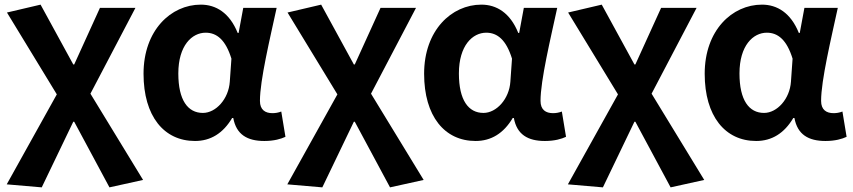

<svg xmlns="http://www.w3.org/2000/svg" viewBox="-20 -594 3678 828"><path d="M160 214 296 -69H300L452 214L597 182L370 -190L564 -560H411L300 -316H296L155 -574L10 -540L225 -187L9 201Z M821 14C888 14 942 -19 981 -85H986C999 -14 1046 14 1120 14C1162 14 1192 5 1211 -4L1193 -113C1180 -108 1167 -106 1155 -106C1124 -106 1101 -120 1101 -159C1101 -248 1144 -426 1173 -560H1029L1009 -452H1005C970 -539 911 -574 846 -574C717 -574 599 -463 599 -276C599 -93 687 14 821 14ZM855 -107C790 -107 749 -162 749 -277C749 -398 808 -453 867 -453C915 -453 953 -422 978 -341L971 -242C966 -167 911 -107 855 -107Z M1370 214 1506 -69H1510L1662 214L1807 182L1580 -190L1774 -560H1621L1510 -316H1506L1365 -574L1220 -540L1435 -187L1219 201Z M2031 14C2098 14 2152 -19 2191 -85H2196C2209 -14 2256 14 2330 14C2372 14 2402 5 2421 -4L2403 -113C2390 -108 2377 -106 2365 -106C2334 -106 2311 -120 2311 -159C2311 -248 2354 -426 2383 -560H2239L2219 -452H2215C2180 -539 2121 -574 2056 -574C1927 -574 1809 -463 1809 -276C1809 -93 1897 14 2031 14ZM2065 -107C2000 -107 1959 -162 1959 -277C1959 -398 2018 -453 2077 -453C2125 -453 2163 -422 2188 -341L2181 -242C2176 -167 2121 -107 2065 -107Z M2580 214 2716 -69H2720L2872 214L3017 182L2790 -190L2984 -560H2831L2720 -316H2716L2575 -574L2430 -540L2645 -187L2429 201Z M3241 14C3308 14 3362 -19 3401 -85H3406C3419 -14 3466 14 3540 14C3582 14 3612 5 3631 -4L3613 -113C3600 -108 3587 -106 3575 -106C3544 -106 3521 -120 3521 -159C3521 -248 3564 -426 3593 -560H3449L3429 -452H3425C3390 -539 3331 -574 3266 -574C3137 -574 3019 -463 3019 -276C3019 -93 3107 14 3241 14ZM3275 -107C3210 -107 3169 -162 3169 -277C3169 -398 3228 -453 3287 -453C3335 -453 3373 -422 3398 -341L3391 -242C3386 -167 3331 -107 3275 -107Z"/></svg>

Font: Source Han Sans KR
Style: Bold
Weight: 700
Designer: Ryoko NISHIZUKA 西塚涼子 (kana, bopomofo & ideographs); Paul D. Hunt (Latin, Greek & Cyrillic); Sandoll Communications 산돌커뮤니
Foundry: Adobe
Version: Version 2.004;hotconv 1.0.118;makeotfexe 2.5.65603